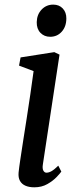

<svg xmlns="http://www.w3.org/2000/svg" viewBox="-20 -789 335 819"><path d="M126.3 10Q104.4 10 88.6 3.2Q72.8 -3.7 65.1 -17.6Q57.4 -31.5 59.3 -52.9Q61.3 -73.2 66.6 -108.2Q71.9 -143.2 78.8 -188.3Q85.8 -233.3 93.8 -283.9Q101.7 -334.4 109.3 -386.2Q116.9 -437.9 123.3 -485.7L61.2 -509.1L67.8 -544.1L211.7 -566.6L233.9 -556L162.9 -87.9Q160 -69.9 165 -61.1Q169.9 -52.4 178.1 -52.4Q188.4 -52.4 200 -59Q211.6 -65.6 228.6 -82.3L241.6 -57.1Q236.8 -49.9 221.5 -33.8Q206.3 -17.7 182.2 -3.9Q158 10 126.3 10ZM194 -632.1Q168.8 -632.1 152.4 -649.1Q136.1 -666.2 136.7 -694.6Q137.4 -727 157.4 -748.1Q177.5 -769.3 207 -769.3Q232.4 -769.3 247.8 -752.8Q263.2 -736.3 263 -710.2Q262.9 -675.7 243.4 -653.9Q223.9 -632.1 194 -632.1Z"/></svg>

Font: Merriweather Light
Style: Italic
Weight: 300
Italic angle: -7.8°
Designer: Eben Sorkin
Foundry: Eben Sorkin
Version: Version 2.101